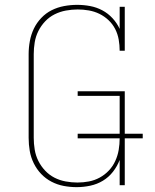

<svg xmlns="http://www.w3.org/2000/svg" viewBox="-20 -763 640 791"><path d="M296 8Q269 8 242.5 3Q216 -2 192 -14.5Q168 -27 149.5 -46.5Q131 -66 119 -90.5Q107 -115 102.5 -141.5Q98 -168 98 -195V-540Q98 -567 103 -594Q108 -621 119.5 -645Q131 -669 150 -689Q169 -709 193 -721Q217 -733 244 -738Q271 -743 298 -743Q325 -743 351.5 -738Q378 -733 401.5 -720.5Q425 -708 443.5 -688Q462 -668 473 -644V-735H494V-554H473Q473 -577 469 -600Q465 -623 454.5 -643.5Q444 -664 427 -680Q410 -696 389.5 -706Q369 -716 346 -720Q323 -724 300 -724Q276 -724 251.5 -719.5Q227 -715 205 -704Q183 -693 166 -675Q149 -657 138 -635Q127 -613 123 -588.5Q119 -564 119 -540V-195Q119 -171 123 -146.5Q127 -122 138 -100Q149 -78 166 -60Q183 -42 204.5 -31Q226 -20 250.5 -15.5Q275 -11 299 -11Q323 -11 346.5 -15.5Q370 -20 391 -31.5Q412 -43 428.5 -60.5Q445 -78 455 -100Q465 -122 469 -145.5Q473 -169 473 -193H300V-212H473V-368H300V-387H494V-212H568V-193H494V0H473V-104Q463 -78 445.5 -55.5Q428 -33 404 -18.5Q380 -4 352 2Q324 8 296 8Z"/></svg>

Font: Iosevka Curly Slab ThEx
Style: Regular
Weight: 100
Width: 7
Monospace: yes
Designer: Belleve Invis
Foundry: Belleve Invis
Version: Version 11.1.0; ttfautohint (v1.8.3)